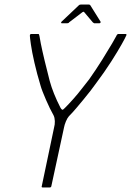

<svg xmlns="http://www.w3.org/2000/svg" viewBox="-20 -822 575 842"><path d="M282 -312Q275 -304 269 -289.5Q263 -275 261 -264L205 -5Q204 -2 202.5 -1Q201 0 199 0H166Q165 0 163.5 -1Q162 -2 163 -5L217 -262Q221 -276 220.5 -291Q220 -306 215 -316Q207 -330 198.5 -347.5Q190 -365 182 -383.5Q174 -402 167.5 -418.5Q161 -435 158 -446Q142 -499 131 -547Q120 -595 115.5 -627Q111 -659 111 -665Q111 -669 112.5 -671Q114 -673 117 -673H148Q150 -673 151 -671Q152 -669 153 -664Q153 -661 159 -631Q165 -601 175.5 -557Q186 -513 198 -467Q205 -441 217 -411Q229 -381 245 -350Q249 -343 252.5 -341Q256 -339 265 -349Q282 -366 302 -388.5Q322 -411 340 -434.5Q358 -458 371 -474Q402 -518 428.5 -560.5Q455 -603 472 -632Q489 -661 490 -664Q492 -669 494.5 -671Q497 -673 499 -673H531Q533 -673 534.5 -671Q536 -669 533 -665Q531 -659 514 -628.5Q497 -598 468 -552.5Q439 -507 400 -455Q391 -442 377 -424Q363 -406 346.5 -386Q330 -366 313.5 -346.5Q297 -327 282 -312ZM251 -720Q248 -720 248 -722.5Q248 -725 250 -727L326 -799Q329 -802 334 -802H370Q374 -802 376 -799L421 -727Q422 -725 420.5 -722.5Q419 -720 416 -720H393Q392 -720 390.5 -721.5Q389 -723 387 -724L349 -769Q348 -772 342 -769L283 -724Q282 -722 280 -721Q278 -720 275 -720Z"/></svg>

Font: Glory Thin ExtraLight
Style: Italic
Weight: 250
Italic angle: -12°
Version: Version 1.011